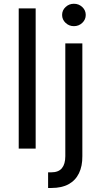

<svg xmlns="http://www.w3.org/2000/svg" viewBox="-20 -771 524 996"><path d="M165 -727.5V0H77.1V-727.5ZM318.8 -545.9H407.2V39.1Q407.7 90.8 389.6 127.9Q371.6 165 335.9 184.6Q300.3 204.1 247.1 204.1H229.5V123H245.6Q283.7 123 301.3 101.3Q318.8 79.6 318.8 39.1ZM363.3 -635.3Q338.4 -635.3 320.3 -652.3Q302.2 -669.4 302.2 -693.4Q302.2 -717.8 320.3 -734.6Q338.4 -751.5 363.3 -751.5Q388.7 -751.5 406.7 -734.6Q424.8 -717.8 424.8 -693.4Q424.8 -669.4 406.7 -652.3Q388.7 -635.3 363.3 -635.3Z"/></svg>

Font: Atlassian Sans
Style: Regular
Weight: 400
Designer: Rasmus Andersson
Foundry: Modifications by Atlassian Pty Ltd, manufactured by rsms
Version: Version 4.001;git-9221beed3